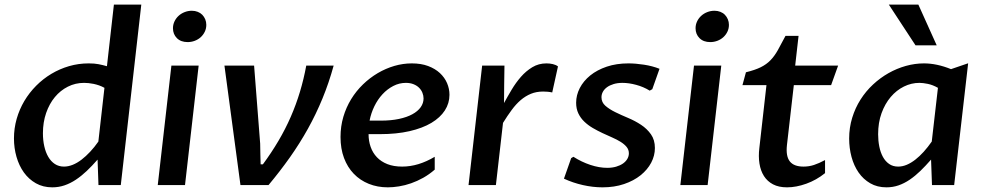

<svg xmlns="http://www.w3.org/2000/svg" viewBox="-20 -802 4265 832"><path d="M402.8 -110.4Q378.9 -83 355.7 -61Q332.5 -39.1 308.6 -23.2Q284.7 -7.3 259.5 1.2Q234.4 9.8 206.5 9.8Q166.5 9.8 135.5 -7.8Q104.5 -25.4 83.5 -54.7Q62.5 -84 51.5 -122.3Q40.5 -160.6 40.5 -202.1Q40.5 -245.6 52.2 -286.9Q64 -328.1 85.4 -364.3Q106.9 -400.4 136.7 -430.4Q166.5 -460.4 202.4 -481.9Q238.3 -503.4 279.3 -515.4Q320.3 -527.3 364.3 -527.3Q389.2 -527.3 406.7 -523.9Q424.3 -520.5 443.4 -515.1L473.6 -782.2H592.3L503.4 0H406.7ZM432.6 -421.4Q421.4 -427.7 409.4 -431.9Q397.5 -436 385.7 -438.5Q374 -440.9 363.5 -441.9Q353 -442.9 344.2 -442.9Q306.6 -442.9 274.2 -426.5Q241.7 -410.2 217.8 -381.3Q193.8 -352.5 179.9 -312.3Q166 -272 166 -224.6Q166 -194.3 171.9 -168.2Q177.7 -142.1 189.2 -122.3Q200.7 -102.5 217.8 -91.3Q234.9 -80.1 257.3 -80.1Q275.9 -80.1 295.2 -87.9Q314.5 -95.7 333.3 -110.1Q352.1 -124.5 370.6 -144.3Q389.2 -164.1 406.2 -188.5Z M722.7 -517.6H840.8L781.7 0H663.6ZM793 -619.6Q763.7 -619.6 746.6 -636.7Q729.5 -653.8 729.5 -679.7Q729.5 -695.3 736.1 -709.2Q742.7 -723.1 753.9 -733.4Q765.1 -743.7 780 -749.5Q794.9 -755.4 811.5 -755.4Q825.2 -755.4 836.9 -750.7Q848.6 -746.1 856.7 -737.8Q864.7 -729.5 869.4 -718.3Q874 -707 874 -694.3Q874 -678.2 867.4 -664.6Q860.8 -650.9 849.9 -640.9Q838.9 -630.9 824 -625.2Q809.1 -619.6 793 -619.6Z M952.6 -517.6H1081.1L1107.4 -179.7Q1107.9 -157.2 1108.2 -134.8Q1108.4 -112.3 1109.4 -89.8H1119.1Q1156.2 -140.1 1186.5 -191.4Q1216.8 -242.7 1240 -295.9Q1263.2 -349.1 1279.8 -404.3Q1296.4 -459.5 1307.1 -517.6H1425.8Q1405.3 -442.9 1377.4 -375.2Q1349.6 -307.6 1314.5 -244.4Q1279.3 -181.2 1236.6 -120.6Q1193.8 -60.1 1143.6 0H1022Z M1660.6 9.8Q1615.7 9.8 1578.1 -5.4Q1540.5 -20.5 1513.2 -48.8Q1485.8 -77.1 1470.7 -117.4Q1455.6 -157.7 1455.6 -208.5Q1455.6 -254.4 1467.8 -295.7Q1480 -336.9 1501.7 -372.3Q1523.4 -407.7 1553 -436.3Q1582.5 -464.8 1616.9 -485.1Q1651.4 -505.4 1689 -516.4Q1726.6 -527.3 1764.6 -527.3Q1804.7 -527.3 1835.2 -515.9Q1865.7 -504.4 1886.2 -485.4Q1906.7 -466.3 1917.2 -441.9Q1927.7 -417.5 1927.7 -391.1Q1927.7 -354.5 1907.7 -323.5Q1887.7 -292.5 1849.4 -269.5Q1811 -246.6 1754.6 -233.6Q1698.2 -220.7 1626 -220.7H1577.1Q1577.1 -190.9 1586.2 -165.3Q1595.2 -139.6 1613.3 -120.6Q1631.3 -101.6 1658.7 -90.8Q1686 -80.1 1722.7 -80.1Q1757.8 -80.1 1793.2 -90.8Q1828.6 -101.6 1863.8 -122.6V-66.9Q1840.3 -46.4 1814.2 -31.7Q1788.1 -17.1 1761.5 -7.8Q1734.9 1.5 1709 5.6Q1683.1 9.8 1660.6 9.8ZM1738.8 -442.9Q1710 -442.9 1684.1 -429.4Q1658.2 -416 1637.5 -393.6Q1616.7 -371.1 1602.3 -341.6Q1587.9 -312 1581.5 -279.3H1629.9Q1674.3 -279.3 1708.7 -286.6Q1743.2 -293.9 1766.8 -306.9Q1790.5 -319.8 1803 -337.4Q1815.4 -355 1815.4 -375.5Q1815.4 -387.7 1810.5 -399.9Q1805.7 -412.1 1796.1 -421.6Q1786.6 -431.2 1772.2 -437Q1757.8 -442.9 1738.8 -442.9Z M2069.3 -517.6H2166Q2165 -476.6 2164.8 -436.3Q2164.6 -396 2164.1 -355.5Q2179.2 -383.3 2197.3 -413.6Q2215.3 -443.8 2237.3 -469Q2259.3 -494.1 2286.6 -510.7Q2314 -527.3 2348.1 -527.3Q2362.3 -527.3 2375.7 -524.2Q2389.2 -521 2397.9 -514.2L2373 -401.4Q2361.8 -403.8 2352.3 -404.5Q2342.8 -405.3 2333.5 -405.3Q2304.2 -405.3 2280.5 -395.5Q2256.8 -385.7 2236.3 -368.2Q2215.8 -350.6 2197.3 -325.4Q2178.7 -300.3 2159.7 -269.5L2128.9 0H2010.3Z M2455.1 -116.7 2464.8 -122.6Q2500 -100.1 2538.3 -87.4Q2576.7 -74.7 2611.3 -74.7Q2632.8 -74.7 2650.1 -79.8Q2667.5 -85 2679.7 -93.5Q2691.9 -102.1 2698.5 -113.5Q2705.1 -125 2705.1 -137.7Q2705.1 -153.3 2695.3 -165.3Q2685.5 -177.2 2669.4 -187.3Q2653.3 -197.3 2632.8 -206.3Q2612.3 -215.3 2590.8 -225.3Q2569.3 -235.4 2548.8 -247.3Q2528.3 -259.3 2512.2 -274.7Q2496.1 -290 2486.3 -310.3Q2476.6 -330.6 2476.6 -356.9Q2476.6 -389.6 2492.4 -420.4Q2508.3 -451.2 2537.8 -475.1Q2567.4 -499 2609.4 -513.2Q2651.4 -527.3 2703.1 -527.3Q2733.9 -527.3 2770.5 -521.7Q2807.1 -516.1 2837.9 -503.9L2806.6 -415.5L2795.4 -409.2Q2768.6 -425.8 2736.8 -434.3Q2705.1 -442.9 2677.2 -442.9Q2655.8 -442.9 2638.9 -437.7Q2622.1 -432.6 2610.4 -424.1Q2598.6 -415.5 2592.5 -404.3Q2586.4 -393.1 2586.4 -380.4Q2586.4 -358.4 2603.5 -343.5Q2620.6 -328.6 2646.5 -315.9Q2672.4 -303.2 2702.1 -290.8Q2731.9 -278.3 2757.8 -261.2Q2783.7 -244.1 2800.8 -220Q2817.9 -195.8 2817.9 -160.6Q2817.9 -127.4 2801.8 -96.9Q2785.6 -66.4 2755.9 -42.5Q2726.1 -18.6 2684.1 -4.4Q2642.1 9.8 2590.8 9.8Q2549.3 9.8 2505.9 0Q2462.4 -9.8 2423.8 -27.8Z M2987.3 -517.6H3105.5L3046.4 0H2928.2ZM3057.6 -619.6Q3028.3 -619.6 3011.2 -636.7Q2994.1 -653.8 2994.1 -679.7Q2994.1 -695.3 3000.7 -709.2Q3007.3 -723.1 3018.6 -733.4Q3029.8 -743.7 3044.7 -749.5Q3059.6 -755.4 3076.2 -755.4Q3089.8 -755.4 3101.6 -750.7Q3113.3 -746.1 3121.3 -737.8Q3129.4 -729.5 3134 -718.3Q3138.7 -707 3138.7 -694.3Q3138.7 -678.2 3132.1 -664.6Q3125.5 -650.9 3114.5 -640.9Q3103.5 -630.9 3088.6 -625.2Q3073.7 -619.6 3057.6 -619.6Z M3301.3 -433.1H3197.3L3212.4 -488.8Q3252 -498.5 3276.6 -510.7Q3301.3 -522.9 3318.6 -540.8Q3335.9 -558.6 3350.3 -584.2Q3364.7 -609.9 3383.8 -646.5H3440.4L3425.8 -517.6H3611.8L3581.5 -433.1H3419.9L3390.1 -173.3Q3384.8 -125 3402.6 -102.5Q3420.4 -80.1 3461.9 -80.1Q3485.8 -80.1 3507.3 -87.2Q3528.8 -94.2 3555.2 -108.4V-51.8Q3517.6 -21.5 3473.9 -5.9Q3430.2 9.8 3390.6 9.8Q3354.5 9.8 3329.8 -3.2Q3305.2 -16.1 3290.5 -39.1Q3275.9 -62 3271 -93.3Q3266.1 -124.5 3270.5 -160.6Z M4044.4 -421.4Q4022 -434.1 4000.7 -438.5Q3979.5 -442.9 3963.9 -442.9Q3929.2 -442.9 3897 -427Q3864.7 -411.1 3839.8 -381.8Q3814.9 -352.5 3800 -311.5Q3785.2 -270.5 3785.2 -220.2Q3785.2 -192.4 3790.3 -167Q3795.4 -141.6 3805.9 -122.3Q3816.4 -103 3832.8 -91.6Q3849.1 -80.1 3872.1 -80.1Q3890.6 -80.1 3909.2 -87.9Q3927.7 -95.7 3946.3 -110.1Q3964.8 -124.5 3982.7 -144.3Q4000.5 -164.1 4017.6 -188.5ZM4114.7 0H4018.6L4014.6 -110.4Q3990.7 -83 3968 -61Q3945.3 -39.1 3921.9 -23.2Q3898.4 -7.3 3873.8 1.2Q3849.1 9.8 3821.3 9.8Q3781.2 9.8 3751 -7.8Q3720.7 -25.4 3700.4 -54.7Q3680.2 -84 3669.9 -122.1Q3659.7 -160.2 3659.7 -201.7Q3659.7 -249 3672.9 -291.7Q3686 -334.5 3709 -370.6Q3731.9 -406.7 3763.2 -435.8Q3794.4 -464.8 3830.3 -485.1Q3866.2 -505.4 3905.5 -516.4Q3944.8 -527.3 3983.9 -527.3Q4039.6 -527.3 4101.1 -502.4L4175.3 -527.8ZM3947.3 -605.5 3831.5 -782.2H3959.5L4039.1 -605.5Z"/></svg>

Font: Proza Libre
Style: Medium Italic
Weight: 500
Designer: Jasper de Waard
Foundry: Jasper de Waard
Version: Version 1.000; ttfautohint (v1.4.1.8-43bc)